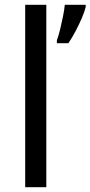

<svg xmlns="http://www.w3.org/2000/svg" viewBox="-20 -780 377 800"><path d="M173 0H85V-760H173ZM337 -751Q333 -733 321.5 -706Q310 -679 295 -650.5Q280 -622 265 -600H217V-612Q224 -631 230.5 -657.5Q237 -684 242.5 -711.5Q248 -739 250 -760H337Z"/></svg>

Font: Noto Sans Hebrew Droid
Style: Regular
Weight: 400
Designer: Monotype Design Team
Foundry: Monotype Imaging Inc.
Version: Version 1.100